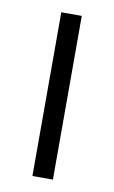

<svg xmlns="http://www.w3.org/2000/svg" viewBox="-64 -525 334 563"><g transform="rotate(10 103.0 -244.0)"><path d="M73 0V-487.5H134V0Z"/></g></svg>

Font: Anek Telugu Medium Light
Style: Regular
Weight: 300
Version: Version 1.003